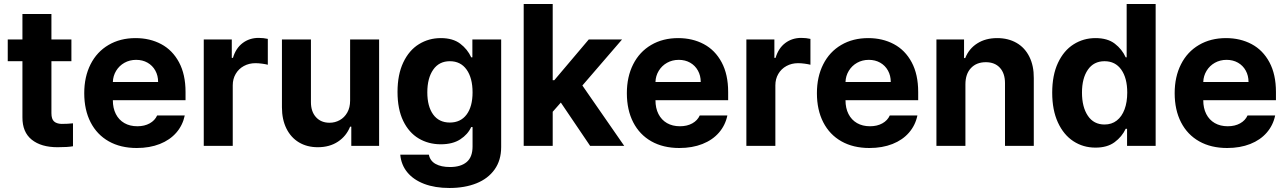

<svg xmlns="http://www.w3.org/2000/svg" viewBox="-20 -727 6414 957"><path d="M335.9 -421.9H236.3V-163.1Q236.3 -133.8 249 -122.1Q261.7 -110.4 286.1 -109.4Q317.4 -109.4 343.8 -112.3V2Q317.9 6.8 266.6 6.8Q185.1 6.8 138.2 -30.8Q91.3 -68.4 91.8 -142.6V-421.9H18.6V-530.3H91.8V-657.2H236.3V-530.3H335.9Z M399.9 -262.7Q399.9 -344.2 431.4 -406.5Q462.9 -468.8 521 -502.9Q579.1 -537.1 655.8 -537.1Q727.1 -537.1 783.4 -507.1Q839.8 -477.1 872.3 -416.5Q904.8 -356 904.8 -268.6V-227.5H542.5Q542.5 -188 557.4 -158.7Q572.3 -129.4 599.9 -113.5Q627.4 -97.7 664.6 -97.7Q700.2 -97.7 726.1 -112.1Q752 -126.5 763.2 -151.4H900.9Q890.6 -102.5 858.9 -65.9Q827.1 -29.3 776.6 -9.3Q726.1 10.7 661.6 10.7Q581.1 10.7 522.2 -22.5Q463.4 -55.7 431.6 -117.4Q399.9 -179.2 399.9 -262.7ZM768.1 -318.4Q768.1 -350.1 754.2 -375.2Q740.2 -400.4 715.3 -414.6Q690.4 -428.7 658.7 -428.7Q626.5 -428.7 600.3 -414.1Q574.2 -399.4 558.8 -374Q543.5 -348.6 542.5 -318.4Z M995.6 -530.3H1135.3V-438.5H1141.1Q1155.3 -486.8 1189.5 -512.5Q1223.6 -538.1 1269 -538.1Q1293.9 -538.1 1314.9 -533.2V-404.3Q1304.2 -407.2 1286.1 -409.7Q1268.1 -412.1 1253.4 -412.1Q1221.2 -412.1 1195.3 -397.9Q1169.4 -383.8 1154.8 -358.6Q1140.1 -333.5 1140.1 -301.8V0H995.6Z M1725.1 -530.3H1869.6V0H1731V-95.7H1725.1Q1706.1 -48.3 1664.3 -20.8Q1622.6 6.8 1564 6.8Q1510.7 6.8 1470.5 -17.1Q1430.2 -41 1407.7 -86.2Q1385.3 -131.3 1385.3 -192.4V-530.3H1529.8V-217.8Q1529.8 -170.9 1554.9 -143.1Q1580.1 -115.2 1622.6 -115.2Q1649.9 -115.2 1673.3 -128.2Q1696.8 -141.1 1710.9 -166Q1725.1 -190.9 1725.1 -225.6Z M1975.1 43.9H2117.7Q2123.5 74.7 2151.1 90.1Q2178.7 105.5 2223.1 105.5Q2276.4 105.5 2305.9 80.8Q2335.4 56.2 2335.4 2.9V-93.8H2328.6Q2312 -57.1 2274.2 -32.5Q2236.3 -7.8 2177.2 -7.8Q2115.7 -7.8 2066.9 -36.9Q2018.1 -65.9 1989.7 -124.5Q1961.4 -183.1 1961.4 -268.6Q1961.4 -355.5 1990.2 -416Q2019 -476.6 2068.1 -506.8Q2117.2 -537.1 2177.2 -537.1Q2237.3 -537.1 2273.9 -509.3Q2310.5 -481.4 2328.6 -441.4H2334.5V-530.3H2478V5.9Q2478 71.8 2445.3 117.7Q2412.6 163.6 2354.5 186.8Q2296.4 210 2220.2 210Q2147.9 210 2094.2 189.5Q2040.5 168.9 2010 131.6Q1979.5 94.2 1975.1 43.9ZM2335.4 -266.6Q2335.4 -338.4 2305.7 -380.1Q2275.9 -421.9 2222.2 -421.9Q2168.5 -421.9 2139.2 -379.6Q2109.9 -337.4 2109.9 -266.6Q2109.9 -196.8 2138.9 -156.5Q2168 -116.2 2222.2 -116.2Q2275.9 -116.2 2305.7 -156Q2335.4 -195.8 2335.4 -266.6Z M2590.3 -707H2734.9V-327.1H2742.7L2914.6 -530.3H3080.6L2882.8 -300.8L3091.3 0H2921.4L2775.4 -215.8L2734.9 -169.9V0H2590.3Z M3104.5 -262.7Q3104.5 -344.2 3136 -406.5Q3167.5 -468.8 3225.6 -502.9Q3283.7 -537.1 3360.4 -537.1Q3431.6 -537.1 3488 -507.1Q3544.4 -477.1 3576.9 -416.5Q3609.4 -356 3609.4 -268.6V-227.5H3247.1Q3247.1 -188 3262 -158.7Q3276.9 -129.4 3304.4 -113.5Q3332 -97.7 3369.1 -97.7Q3404.8 -97.7 3430.7 -112.1Q3456.5 -126.5 3467.8 -151.4H3605.5Q3595.2 -102.5 3563.5 -65.9Q3531.7 -29.3 3481.2 -9.3Q3430.7 10.7 3366.2 10.7Q3285.6 10.7 3226.8 -22.5Q3168 -55.7 3136.2 -117.4Q3104.5 -179.2 3104.5 -262.7ZM3472.7 -318.4Q3472.7 -350.1 3458.7 -375.2Q3444.8 -400.4 3419.9 -414.6Q3395 -428.7 3363.3 -428.7Q3331.1 -428.7 3304.9 -414.1Q3278.8 -399.4 3263.4 -374Q3248 -348.6 3247.1 -318.4Z M3700.2 -530.3H3839.8V-438.5H3845.7Q3859.9 -486.8 3894 -512.5Q3928.2 -538.1 3973.6 -538.1Q3998.5 -538.1 4019.5 -533.2V-404.3Q4008.8 -407.2 3990.7 -409.7Q3972.7 -412.1 3958 -412.1Q3925.8 -412.1 3899.9 -397.9Q3874 -383.8 3859.4 -358.6Q3844.7 -333.5 3844.7 -301.8V0H3700.2Z M4051.8 -262.7Q4051.8 -344.2 4083.3 -406.5Q4114.7 -468.8 4172.9 -502.9Q4231 -537.1 4307.6 -537.1Q4378.9 -537.1 4435.3 -507.1Q4491.7 -477.1 4524.2 -416.5Q4556.6 -356 4556.6 -268.6V-227.5H4194.3Q4194.3 -188 4209.2 -158.7Q4224.1 -129.4 4251.7 -113.5Q4279.3 -97.7 4316.4 -97.7Q4352.1 -97.7 4377.9 -112.1Q4403.8 -126.5 4415 -151.4H4552.7Q4542.5 -102.5 4510.7 -65.9Q4479 -29.3 4428.5 -9.3Q4377.9 10.7 4313.5 10.7Q4232.9 10.7 4174.1 -22.5Q4115.2 -55.7 4083.5 -117.4Q4051.8 -179.2 4051.8 -262.7ZM4419.9 -318.4Q4419.9 -350.1 4406 -375.2Q4392.1 -400.4 4367.2 -414.6Q4342.3 -428.7 4310.5 -428.7Q4278.3 -428.7 4252.2 -414.1Q4226.1 -399.4 4210.7 -374Q4195.3 -348.6 4194.3 -318.4Z M4792 0H4647.5V-530.3H4785.2V-437.5H4791Q4809.6 -484.4 4851.1 -510.7Q4892.6 -537.1 4950.2 -537.1Q5005.4 -537.1 5046.9 -513.2Q5088.4 -489.3 5110.8 -444.1Q5133.3 -398.9 5132.8 -337.9V0H4989.3V-312.5Q4989.3 -361.3 4963.9 -389.2Q4938.5 -417 4893.6 -417Q4847.2 -417 4819.6 -387.7Q4792 -358.4 4792 -306.6Z M5224.6 -264.6Q5224.6 -352.5 5253.4 -413.8Q5282.2 -475.1 5331.3 -506.1Q5380.4 -537.1 5440.4 -537.1Q5500.5 -537.1 5536.6 -509.3Q5572.8 -481.4 5590.8 -441.4H5595.7V-707H5740.2V0H5597.7V-85H5590.8Q5572.3 -45.4 5535.6 -18.3Q5499 8.8 5440.4 8.8Q5378.9 8.8 5330.1 -23.2Q5281.2 -55.2 5252.9 -116.9Q5224.6 -178.7 5224.6 -264.6ZM5598.6 -265.6Q5598.6 -337.9 5568.8 -379.9Q5539.1 -421.9 5485.4 -421.9Q5431.6 -421.9 5402.3 -379.4Q5373 -336.9 5373 -265.6Q5373 -193.4 5402.3 -149.9Q5431.6 -106.4 5485.4 -106.4Q5521 -106.4 5546.4 -126.2Q5571.8 -146 5585.2 -181.9Q5598.6 -217.8 5598.6 -265.6Z M5835 -262.7Q5835 -344.2 5866.5 -406.5Q5897.9 -468.8 5956.1 -502.9Q6014.2 -537.1 6090.8 -537.1Q6162.1 -537.1 6218.5 -507.1Q6274.9 -477.1 6307.4 -416.5Q6339.8 -356 6339.8 -268.6V-227.5H5977.5Q5977.5 -188 5992.4 -158.7Q6007.3 -129.4 6034.9 -113.5Q6062.5 -97.7 6099.6 -97.7Q6135.3 -97.7 6161.1 -112.1Q6187 -126.5 6198.2 -151.4H6335.9Q6325.7 -102.5 6293.9 -65.9Q6262.2 -29.3 6211.7 -9.3Q6161.1 10.7 6096.7 10.7Q6016.1 10.7 5957.3 -22.5Q5898.4 -55.7 5866.7 -117.4Q5835 -179.2 5835 -262.7ZM6203.1 -318.4Q6203.1 -350.1 6189.2 -375.2Q6175.3 -400.4 6150.4 -414.6Q6125.5 -428.7 6093.8 -428.7Q6061.5 -428.7 6035.4 -414.1Q6009.3 -399.4 5993.9 -374Q5978.5 -348.6 5977.5 -318.4Z"/></svg>

Font: WEMIX Pretendard
Style: Bold
Weight: 700
Designer: Base glyphs from Inter by Rasmus Andersson; Hangeul glyphs from Noto Sans CJK(Source Han Sans) by Jang Soo-young and Kan
Foundry: Kil Hyung-jin
Version: Version 1.000